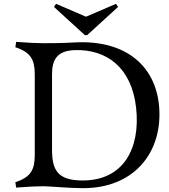

<svg xmlns="http://www.w3.org/2000/svg" viewBox="-20 -970 880 1000"><path d="M413 10C676 10 820 -171 810 -396C800 -620 641 -764 368 -749C300 -745 239 -745 207 -745C175 -745 125 -747 64 -752L60 -724C140 -698 161 -659 161 -583V-162C161 -86 140 -47 60 -21L64 7C125 2 175 0 207 0C239 0 335 10 413 10ZM411 -30C278 -30 251 -86 251 -192V-583C251 -659 277 -706 370 -709C536 -714 666 -618 689 -408C712 -197 623 -30 411 -30ZM261 -934 422 -787H434L595 -934L584 -950L428 -883L272 -950Z"/></svg>

Font: Basteleur Moonlight
Style: Regular
Weight: 300
Designer: Keussel
Foundry: Keussel Studio
Version: Version 1.300;Glyphs 3.2 (3192)